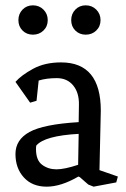

<svg xmlns="http://www.w3.org/2000/svg" viewBox="-20 -692 471 720"><path d="M273 -74 275 -190Q147 -183 116 -146Q115 -141 115 -133Q115 -91 138 -74Q161 -57 191.5 -57Q222 -57 273 -74ZM274 -30Q209 8 155 8Q101 8 69.5 -26.5Q38 -61 38 -114.5Q38 -168 90.5 -197Q143 -226 275 -234L276 -299Q277 -344 254.5 -371.5Q232 -399 193 -399Q154 -399 125 -390L117 -314L93 -307L38 -385Q60 -410 104 -434Q148 -458 209 -458Q358 -458 358 -277L353 -54L422 -30L416 -8L331 8L311 0L279 -28ZM103.5 -562Q80 -562 64.5 -577.5Q49 -593 49 -616.5Q49 -640 64.5 -656Q80 -672 103.5 -672Q127 -672 143 -656Q159 -640 159 -616.5Q159 -593 143 -577.5Q127 -562 103.5 -562ZM301.5 -562Q278 -562 262.5 -577.5Q247 -593 247 -616.5Q247 -640 262.5 -656Q278 -672 301.5 -672Q325 -672 341 -656Q357 -640 357 -616.5Q357 -593 341 -577.5Q325 -562 301.5 -562Z"/></svg>

Font: Fenix
Style: Regular
Weight: 400
Designer: Fernando Diaz
Foundry: Fernando Diaz
Version: 004.301